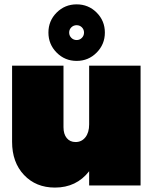

<svg xmlns="http://www.w3.org/2000/svg" viewBox="-20 -847 712 877"><path d="M35.2 -199.2V-546.9H270V-266.1Q270 -234.4 284.9 -216.3Q299.8 -198.2 325.2 -198.2Q353 -198.2 370.1 -220Q387.2 -241.7 387.2 -278.8V-546.9H622.1V0H387.2V-64.9Q329.1 9.8 231 9.8Q144 9.8 89.6 -47.9Q35.2 -105.5 35.2 -199.2ZM238.8 -606.7Q201.2 -644.5 201.2 -698.2Q201.2 -752 238.8 -789.6Q276.4 -827.1 330.1 -827.1Q383.8 -827.1 421.4 -789.6Q459 -752 459 -698.2Q459 -644.5 421.4 -606.7Q383.8 -568.8 330.1 -568.8Q276.4 -568.8 238.8 -606.7ZM305.9 -722.2Q295.9 -712.4 295.9 -698.2Q295.9 -684.1 305.9 -674.1Q315.9 -664.1 330.1 -664.1Q344.2 -664.1 354 -674.1Q363.8 -684.1 363.8 -698.2Q363.8 -712.4 354 -722.2Q344.2 -731.9 330.1 -731.9Q315.9 -731.9 305.9 -722.2Z"/></svg>

Font: Trueno UltraBlack
Style: Regular
Weight: 950
Designer: Julieta Ulanovsky
Foundry: Julieta Ulanovsky
Version: Version 3.001b | FøM Fix